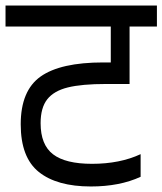

<svg xmlns="http://www.w3.org/2000/svg" viewBox="-30 -700 588 695"><path d="M117 -254Q117 -176 162 -141.5Q207 -107 303 -107Q404 -107 479 -142V-60Q403 -25 299 -25Q176 -25 110.5 -77.5Q45 -130 45 -250Q45 -372 117 -423Q189 -474 344 -474H371V-604H-10V-680H538V-604H439V-396H354Q266 -396 215.5 -383.5Q165 -371 141 -340.5Q117 -310 117 -254Z"/></svg>

Font: Rhodium Libre
Style: Regular
Weight: 400
Designer: James Puckett
Foundry: Dunwich Type Founders
Version: Version 1.001; ttfautohint (v1.3)